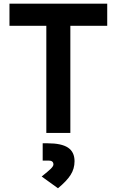

<svg xmlns="http://www.w3.org/2000/svg" viewBox="-20 -713 626 1030"><path d="M228.5 0V-693.4H357.4V0ZM30.8 -574.7V-693.4H555.2V-574.7ZM291 296.9 203.6 233.9Q239.7 205.1 253.2 191.7Q266.6 178.2 266.6 169.4Q266.6 148.4 240.7 148.4H209V55.7H235.8Q310.1 55.7 345 79.1Q379.9 102.5 379.9 151.9Q379.9 192.4 358.6 225.6Q337.4 258.8 291 296.9Z"/></svg>

Font: Cascadia Mono
Style: Regular
Weight: 400
Monospace: yes
Designer: Aaron Bell
Foundry: Saja Typeworks
Version: Version 2404.023